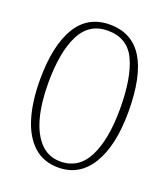

<svg xmlns="http://www.w3.org/2000/svg" viewBox="-135 -822 814 928"><g transform="rotate(20 272.0 -357.5)"><path d="M271 10Q195 10 144.5 -36Q94 -82 69 -165Q44 -248 44 -359Q44 -534 101 -629.5Q158 -725 272 -725Q499 -725 499 -358Q499 -185 439.5 -87.5Q380 10 271 10ZM271 -21Q365 -21 410.5 -111Q456 -201 456 -358Q456 -517 415 -605.5Q374 -694 272 -694Q176 -694 131.5 -605.5Q87 -517 87 -358Q87 -256 107.5 -180.5Q128 -105 169 -63Q210 -21 271 -21Z"/></g></svg>

Font: Noto Serif ExtraCondensed ExtraLight
Style: Regular
Weight: 200
Width: 2
Designer: Monotype Design Team
Foundry: Monotype Imaging Inc.
Version: Version 2.015